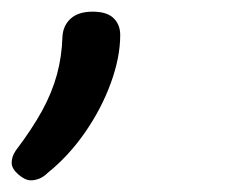

<svg xmlns="http://www.w3.org/2000/svg" viewBox="-58 -109 391 329"><path d="M-5 200Q-15 200 -26.5 190Q-38 180 -38 170Q-38 165 -36.5 160Q-35 155 -31 149Q-3 112 14 81Q31 50 39.5 19Q48 -12 49 -46Q50 -65 63 -77Q76 -89 101 -89Q125 -89 136.5 -78Q148 -67 148 -49Q148 -11 132 33Q116 77 88 117.5Q60 158 24 187Q17 194 9.5 197Q2 200 -5 200Z"/></svg>

Font: Playwrite AU SA
Style: Regular
Weight: 400
Designer: Veronika Burian, José Scaglione
Foundry: TypeTogether
Version: Version 1.002